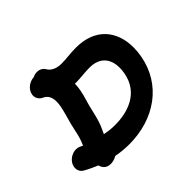

<svg xmlns="http://www.w3.org/2000/svg" viewBox="-147 -867 1083 1083"><g transform="rotate(-45 394.5 -326.0)"><path d="M23.7 -131C23.1 -127.6 22.8 -124.2 22.8 -120.8C22.8 -103.5 30.7 -86.3 50.3 -75.7C75.1 -61.7 106.2 -47.6 126.4 -39.4C130.7 -25.1 142.1 4.5 182.1 4.5C196.7 4.5 213 1.3 232 -9.7C266.8 -3.1 300.8 0.1 334 0.1C536.3 0.1 698.2 -112.9 732 -304.3C736 -326.9 738 -348.9 738 -370C738 -500.8 661.6 -598.7 507.1 -598.7C464.5 -598.7 420.9 -591.9 385.9 -591.9C331.9 -591.9 309.8 -618 303.2 -629.8C294.9 -644.8 277.7 -657.3 254.3 -657.3H251.9C242.6 -656.9 235.3 -656 221 -649.1C188.4 -647.8 151.5 -623.8 145.1 -587C144.5 -584 144.3 -581 144.3 -578C144.3 -558.1 155.8 -539.3 176.2 -530.3C200.3 -519.4 214.9 -498.5 214.9 -460.7C214.9 -450.3 213.8 -438.5 211.5 -425.4C205.8 -393.4 193.5 -355.9 181.9 -310.8C172.3 -272.1 166.7 -235.9 155.6 -206.1C153.1 -199.5 149.3 -190.8 144.3 -179.2C127.5 -187.5 117.9 -193.1 101.5 -193.1C67.7 -193.1 30.2 -167.7 23.7 -131ZM364.5 -458.6C407 -458.6 444.7 -465 480.4 -465C564.7 -465 601.6 -413.9 601.6 -344.1C601.6 -331.1 600.4 -317.5 597.9 -303.5C573.6 -165.8 449 -133.6 355.4 -133.6C338.1 -133.6 314 -134 273.3 -142C278.5 -154 286.7 -169.8 295.4 -191.1C311.1 -230.8 316.7 -268.2 325.5 -300.3C332.2 -331.8 346.9 -369.1 354.5 -412.4C357.4 -428.9 358.9 -444.4 358.9 -458.6C359.9 -458.6 360.2 -458.6 364.5 -458.6Z"/></g></svg>

Font: TudorRose
Style: BoldOblique
Weight: 500
Version: Version 001.000